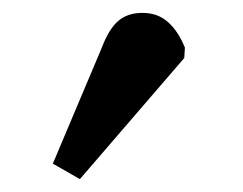

<svg xmlns="http://www.w3.org/2000/svg" viewBox="-20 -782 377 298"><path d="M104 -504 62 -528 138 -708Q149 -737 163.5 -749.5Q178 -762 201 -762Q225 -762 241 -747.5Q257 -733 267 -708L266 -692Z"/></svg>

Font: Literata 12pt
Style: Bold Italic
Weight: 700
Italic angle: -2°
Designer: Latin by Veronika Burian and Jose Scaglione. Greek by Irene Vlachou. Cyrillic by Vera Evstafieva
Foundry: TypeTogether
Version: Version 3.002